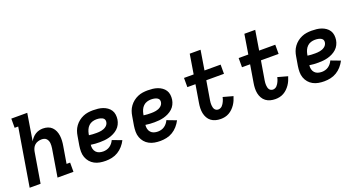

<svg xmlns="http://www.w3.org/2000/svg" viewBox="-44 -1354 3688 1981"><g transform="rotate(-20 1800.0 -363.5)"><path d="M31 0 136 -634H97V-735H272L224 -440Q235 -459 250 -476Q265 -493 284 -505Q303 -517 324.5 -522.5Q346 -528 367 -528Q396 -528 421.5 -519.5Q447 -511 465.5 -492.5Q484 -474 494.5 -449.5Q505 -425 508.5 -398Q512 -371 510.5 -343Q509 -315 504 -287L473 -101H512V0H337L387 -303Q389 -318 390 -332.5Q391 -347 389.5 -360.5Q388 -374 382.5 -387Q377 -400 367.5 -409.5Q358 -419 344.5 -423Q331 -427 316 -427Q297 -427 277 -421Q257 -415 241.5 -401.5Q226 -388 217.5 -369Q209 -350 206 -331L151 0Z M865 8Q832 8 801 2.5Q770 -3 743 -17.5Q716 -32 696.5 -55Q677 -78 666.5 -107Q656 -136 656 -168Q656 -200 661 -233L678 -333Q682 -360 691.5 -386.5Q701 -413 718.5 -437Q736 -461 759 -479Q782 -497 808.5 -508.5Q835 -520 862.5 -524Q890 -528 917 -528Q945 -528 972 -525Q999 -522 1024 -513.5Q1049 -505 1070.5 -490Q1092 -475 1106 -453.5Q1120 -432 1123.5 -405Q1127 -378 1123 -351Q1119 -325 1106.5 -300Q1094 -275 1073.5 -256.5Q1053 -238 1028 -225.5Q1003 -213 977 -206Q951 -199 925 -196.5Q899 -194 873 -194Q848 -194 823.5 -195.5Q799 -197 775 -201Q772 -179 777 -157.5Q782 -136 796 -120.5Q810 -105 830.5 -98.5Q851 -92 874 -92Q892 -92 911 -97Q930 -102 946 -113Q962 -124 974.5 -139.5Q987 -155 995 -173L1098 -134Q1081 -101 1056.5 -73Q1032 -45 1000.5 -26Q969 -7 934 0.5Q899 8 865 8ZM874 -295Q887 -295 900 -296Q913 -297 926.5 -299.5Q940 -302 952.5 -307Q965 -312 977 -320.5Q989 -329 996.5 -341Q1004 -353 1006 -366Q1008 -377 1005.5 -387.5Q1003 -398 996 -405Q989 -412 979.5 -416.5Q970 -421 960 -423.5Q950 -426 939.5 -427Q929 -428 918 -428Q896 -428 873.5 -421Q851 -414 834 -397.5Q817 -381 807.5 -359.5Q798 -338 794 -317L791 -300Q811 -297 832 -296Q853 -295 874 -295Z M1465 8Q1432 8 1401 2.5Q1370 -3 1343 -17.5Q1316 -32 1296.5 -55Q1277 -78 1266.5 -107Q1256 -136 1256 -168Q1256 -200 1261 -233L1278 -333Q1282 -360 1291.5 -386.5Q1301 -413 1318.5 -437Q1336 -461 1359 -479Q1382 -497 1408.5 -508.5Q1435 -520 1462.5 -524Q1490 -528 1517 -528Q1545 -528 1572 -525Q1599 -522 1624 -513.5Q1649 -505 1670.5 -490Q1692 -475 1706 -453.5Q1720 -432 1723.5 -405Q1727 -378 1723 -351Q1719 -325 1706.5 -300Q1694 -275 1673.5 -256.5Q1653 -238 1628 -225.5Q1603 -213 1577 -206Q1551 -199 1525 -196.5Q1499 -194 1473 -194Q1448 -194 1423.5 -195.5Q1399 -197 1375 -201Q1372 -179 1377 -157.5Q1382 -136 1396 -120.5Q1410 -105 1430.5 -98.5Q1451 -92 1474 -92Q1492 -92 1511 -97Q1530 -102 1546 -113Q1562 -124 1574.5 -139.5Q1587 -155 1595 -173L1698 -134Q1681 -101 1656.5 -73Q1632 -45 1600.5 -26Q1569 -7 1534 0.5Q1499 8 1465 8ZM1474 -295Q1487 -295 1500 -296Q1513 -297 1526.5 -299.5Q1540 -302 1552.5 -307Q1565 -312 1577 -320.5Q1589 -329 1596.5 -341Q1604 -353 1606 -366Q1608 -377 1605.5 -387.5Q1603 -398 1596 -405Q1589 -412 1579.5 -416.5Q1570 -421 1560 -423.5Q1550 -426 1539.5 -427Q1529 -428 1518 -428Q1496 -428 1473.5 -421Q1451 -414 1434 -397.5Q1417 -381 1407.5 -359.5Q1398 -338 1394 -317L1391 -300Q1411 -297 1432 -296Q1453 -295 1474 -295Z M2129 8Q2100 8 2073 1Q2046 -6 2024.5 -22Q2003 -38 1989.5 -62Q1976 -86 1970.5 -113Q1965 -140 1966 -169Q1967 -198 1972 -226L2004 -419H1915V-520H2021L2056 -735H2175L2140 -520H2317V-419H2123L2088 -210Q2086 -197 2085 -184.5Q2084 -172 2085 -160Q2086 -148 2088.5 -136Q2091 -124 2097.5 -114Q2104 -104 2114.5 -98.5Q2125 -93 2138 -93Q2149 -93 2160.5 -98Q2172 -103 2180.5 -112Q2189 -121 2195.5 -131.5Q2202 -142 2207 -153Q2212 -164 2216 -175.5Q2220 -187 2222 -199L2331 -169Q2324 -146 2314.5 -124Q2305 -102 2291 -81.5Q2277 -61 2259 -43.5Q2241 -26 2219.5 -14Q2198 -2 2175 3Q2152 8 2129 8Z M2729 8Q2700 8 2673 1Q2646 -6 2624.5 -22Q2603 -38 2589.5 -62Q2576 -86 2570.5 -113Q2565 -140 2566 -169Q2567 -198 2572 -226L2604 -419H2515V-520H2621L2656 -735H2775L2740 -520H2917V-419H2723L2688 -210Q2686 -197 2685 -184.5Q2684 -172 2685 -160Q2686 -148 2688.5 -136Q2691 -124 2697.5 -114Q2704 -104 2714.5 -98.5Q2725 -93 2738 -93Q2749 -93 2760.5 -98Q2772 -103 2780.5 -112Q2789 -121 2795.5 -131.5Q2802 -142 2807 -153Q2812 -164 2816 -175.5Q2820 -187 2822 -199L2931 -169Q2924 -146 2914.5 -124Q2905 -102 2891 -81.5Q2877 -61 2859 -43.5Q2841 -26 2819.5 -14Q2798 -2 2775 3Q2752 8 2729 8Z M3265 8Q3232 8 3201 2.5Q3170 -3 3143 -17.5Q3116 -32 3096.5 -55Q3077 -78 3066.5 -107Q3056 -136 3056 -168Q3056 -200 3061 -233L3078 -333Q3082 -360 3091.5 -386.5Q3101 -413 3118.5 -437Q3136 -461 3159 -479Q3182 -497 3208.5 -508.5Q3235 -520 3262.5 -524Q3290 -528 3317 -528Q3345 -528 3372 -525Q3399 -522 3424 -513.5Q3449 -505 3470.5 -490Q3492 -475 3506 -453.5Q3520 -432 3523.5 -405Q3527 -378 3523 -351Q3519 -325 3506.5 -300Q3494 -275 3473.5 -256.5Q3453 -238 3428 -225.5Q3403 -213 3377 -206Q3351 -199 3325 -196.5Q3299 -194 3273 -194Q3248 -194 3223.5 -195.5Q3199 -197 3175 -201Q3172 -179 3177 -157.5Q3182 -136 3196 -120.5Q3210 -105 3230.5 -98.5Q3251 -92 3274 -92Q3292 -92 3311 -97Q3330 -102 3346 -113Q3362 -124 3374.5 -139.5Q3387 -155 3395 -173L3498 -134Q3481 -101 3456.5 -73Q3432 -45 3400.5 -26Q3369 -7 3334 0.5Q3299 8 3265 8ZM3274 -295Q3287 -295 3300 -296Q3313 -297 3326.5 -299.5Q3340 -302 3352.5 -307Q3365 -312 3377 -320.5Q3389 -329 3396.5 -341Q3404 -353 3406 -366Q3408 -377 3405.5 -387.5Q3403 -398 3396 -405Q3389 -412 3379.5 -416.5Q3370 -421 3360 -423.5Q3350 -426 3339.5 -427Q3329 -428 3318 -428Q3296 -428 3273.5 -421Q3251 -414 3234 -397.5Q3217 -381 3207.5 -359.5Q3198 -338 3194 -317L3191 -300Q3211 -297 3232 -296Q3253 -295 3274 -295Z"/></g></svg>

Font: Iosevka HT Extended
Style: Bold Italic
Weight: 700
Width: 7
Italic angle: -9°
Monospace: yes
Designer: Belleve Invis
Foundry: Belleve Invis
Version: Version 32.3.0; ttfautohint (v1.8.4)